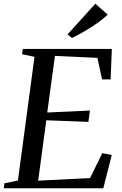

<svg xmlns="http://www.w3.org/2000/svg" viewBox="-30 -1004 650 1024"><path d="M-9.5 0 -6.5 -26.5 65.5 -41 154 -701 87.5 -715 91.5 -743H566.5L560 -580.5H514.5L489.5 -695.5L263 -706L222 -404L449.5 -414.5L441.5 -354L217 -362.5L173.5 -40.5L450.5 -54.5L515.5 -187L566 -177.5L521 0ZM354 -801.5 330 -820.5 478.5 -984 544.5 -926Q521 -903 488.5 -880.5Q456 -858 421 -837.5Q386 -817 354 -801.5Z"/></svg>

Font: Merriweather 96pt
Style: Italic
Weight: 400
Italic angle: -7.8°
Version: Version 2.101